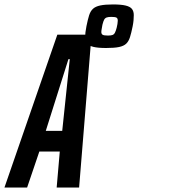

<svg xmlns="http://www.w3.org/2000/svg" viewBox="-64 -844 767 864"><path d="M-44 0 194 -688H348L292 0H191L205 -162H113L58 0ZM142 -255H216L250 -578H244ZM414 -628Q377 -628 356.5 -633Q336 -638 327.5 -649Q319 -660 319 -676Q319 -686 320.5 -698.5Q322 -711 325 -726Q331 -756 337 -775Q343 -794 354.5 -804.5Q366 -815 387.5 -819.5Q409 -824 444 -824Q481 -824 501.5 -819Q522 -814 530 -803.5Q538 -793 538 -776Q538 -766 537 -753.5Q536 -741 533 -726Q527 -696 521 -677Q515 -658 504 -647.5Q493 -637 472 -632.5Q451 -628 414 -628ZM422 -684Q435 -684 442 -686.5Q449 -689 453 -696.5Q457 -704 461 -719Q463 -726 464.5 -736Q466 -746 466 -751Q466 -761 460.5 -764.5Q455 -768 437 -768Q424 -768 416.5 -765.5Q409 -763 405 -756Q401 -749 397 -733Q396 -726 394 -716Q392 -706 392 -700Q392 -691 398 -687.5Q404 -684 422 -684Z"/></svg>

Font: Saira UltraCondensed
Style: Bold Italic
Weight: 700
Width: 1
Italic angle: -12°
Designer: Hector Gatti with collaboration of the Omnibus-Type team
Foundry: Omnibus-Type
Version: Version 1.101